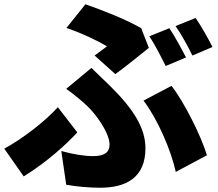

<svg xmlns="http://www.w3.org/2000/svg" viewBox="-20 -828 1022 899"><path d="M773 -696 679 -658C706 -619 735 -560 756 -519L851 -559C833 -594 798 -659 773 -696ZM896 -744 802 -706C829 -668 861 -609 881 -568L975 -608C958 -642 922 -706 896 -744ZM520 -481C561 -510 649 -581 677 -604L641 -696C569 -738 465 -778 380 -808L291 -697C365 -672 438 -637 481 -611C468 -601 445 -584 423 -568ZM290 37C340 46 399 51 449 51C569 51 661 5 661 -134C661 -227 607 -316 493 -428C466 -455 440 -478 408 -510L290 -412C326 -387 361 -357 388 -332C426 -297 493 -207 493 -151C493 -115 469 -97 416 -97C376 -97 324 -105 267 -121ZM949 -101C920 -196 841 -352 783 -426L652 -357C718 -270 781 -125 803 -23ZM342 -208 251 -326C191 -260 87 -179 0 -132L91 -2C202 -71 288 -150 342 -208Z"/></svg>

Font: GenEiGothic-pro-Heavy
Style: Bold
Weight: 900
Designer: Ryoko NISHIZUKA (kana & ideographs); Paul D. Hunt (Latin, Greek & Cyrillic); Wenlong ZHANG (bopomofo); Sandoll Communica
Foundry: Adobe Systems Incorporated; o_tamon
Version: Version 1.000.140830